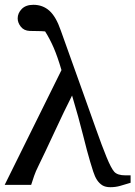

<svg xmlns="http://www.w3.org/2000/svg" viewBox="-26 -777 569 807"><path d="M163.6 -645Q147.9 -646.5 127.7 -646.5Q107.4 -646.5 99.1 -647Q74.7 -647.9 61.5 -664.8Q48.3 -681.6 48.3 -699.7Q48.3 -721.7 65.4 -739.3Q82.5 -756.8 114.3 -756.8Q153.8 -756.8 181.6 -731.9Q209.5 -707 229.5 -648.9Q252 -584.5 276.4 -517.8Q300.8 -451.2 323.7 -385.7Q352.5 -305.2 377.7 -234.1Q402.8 -163.1 421.4 -117.7Q440.9 -69.8 454.3 -54.9Q467.8 -40 501 -40H522.9V-8.8Q498.5 -1.5 479.2 4.2Q460 9.8 438 9.8Q417.5 9.8 404.5 2Q391.6 -5.9 381.8 -20.5Q372.6 -34.7 365.7 -56.2Q358.9 -77.6 353 -97.2Q340.8 -137.7 323 -209.2Q305.2 -280.8 276.9 -375.5Q244.1 -311 202.9 -221.9Q161.6 -132.8 136.2 -81.1Q123.5 -55.7 117.4 -37.6Q111.3 -19.5 105 0H-6.3L232.4 -482.4Q215.8 -539.1 199.5 -576.7Q183.1 -614.3 163.6 -645Z"/></svg>

Font: UniBurma_GGSerif
Style: Book
Weight: 400
Designer: Victor San Kho Lin (for Burmese only and related typography optimization with it)
Foundry: http://www.unimm.org
Version: 2.0